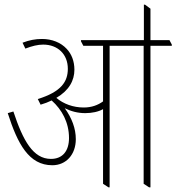

<svg xmlns="http://www.w3.org/2000/svg" viewBox="-20 -793 752 818"><path d="M203 -89C262 -89 303 -135 303 -200C303 -246 286 -290 256 -332C282 -319 311 -311 343 -311C372 -311 400 -317 419 -328V-10L442 5H447V-598H592V-10L615 5H621V-598H712V-603L702 -622H621V-756L598 -773H593V-622H325V-617L335 -598H419V-361C397 -345 370 -335 337 -335C292 -335 251 -350 220 -376C275 -408 297 -451 297 -496C297 -532 285 -563 264 -585C239 -612 201 -627 159 -627C131 -627 104 -622 76 -611L88 -586C117 -597 141 -603 164 -603C226 -603 269 -562 269 -500C269 -445 241 -402 141 -371L153 -347C170 -352 186 -358 200 -365C244 -326 274 -271 274 -205C274 -150 247 -116 197 -116C121 -116 78 -194 37 -318L13 -311C55 -180 103 -89 203 -89Z"/></svg>

Font: Noto Serif Devanagari ExtraCondensed Thin
Style: Regular
Weight: 100
Width: 2
Designer: Universal Thirst, Indian Type Foundry and the Monotype Design Team
Foundry: Monotype Imaging Inc.
Version: Version 2.004